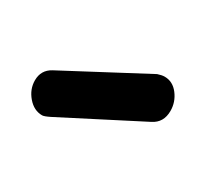

<svg xmlns="http://www.w3.org/2000/svg" viewBox="-46 -765 260 243"><g transform="rotate(30 84.0 -644.0)"><path d="M154 -646 41 -588Q33 -584 30 -584Q18 -584 9 -594.5Q0 -605 0 -618Q0 -633 13 -640L130 -702Q136 -704 140 -704Q152 -704 160 -693.5Q168 -683 168 -670Q168 -653 154 -646Z"/></g></svg>

Font: Dosis
Style: Medium
Weight: 500
Designer: Edgar Tolentino, Pablo Impallari, Igino Marini
Foundry: Edgar Tolentino, Pablo Impallari, Igino Marini
Version: Version 1.007